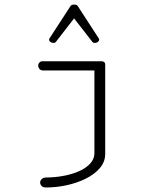

<svg xmlns="http://www.w3.org/2000/svg" viewBox="-20 -663 645 834"><path d="M211.4 -476.6Q205.1 -476.6 199.2 -480.7Q193.4 -484.9 193.4 -490.7Q193.4 -495.6 196.8 -499L286.6 -637.2Q290.5 -643.1 301.8 -643.1Q314 -643.1 317.4 -637.2L407.2 -499Q410.6 -495.6 410.6 -490.7Q410.6 -484.9 405 -480.7Q399.4 -476.6 392.6 -476.6Q384.3 -476.6 381.3 -481L301.8 -583L222.7 -481Q219.7 -476.6 211.4 -476.6ZM179.2 151.4Q167 151.4 160.6 144.5Q154.3 137.7 154.3 129.9Q154.3 121.6 161.4 114.7Q168.5 107.9 182.6 107.9Q214.8 107.9 250.7 101.8Q286.6 95.7 318.4 82.8Q350.1 69.8 370.1 49.3Q390.1 28.8 390.1 0.5V-356.9H167.5Q156.7 -356.9 151.4 -363.5Q146 -370.1 146 -377.9Q146 -385.3 151.1 -391.1Q156.2 -397 165.5 -397H419.4Q437 -397 437 -382.8V5.4Q437 39.6 414.1 66.7Q391.1 93.8 353 112.8Q314.9 131.8 269.5 141.6Q224.1 151.4 179.2 151.4Z"/></svg>

Font: Cutive Mono
Style: Regular
Weight: 400
Designer: Vernon Adams
Foundry: Vernon Adams
Version: Version 1.110; ttfautohint (v1.8.4.7-5d5b)